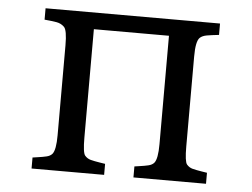

<svg xmlns="http://www.w3.org/2000/svg" viewBox="-46 -647 923 704"><g transform="rotate(5 415.5 -295.0)"><path d="M94.2 -40.5 111.3 -43Q132.3 -45.9 145.5 -49.1Q158.7 -52.2 166 -60.5Q178.7 -75.7 178.7 -129.9V-460.9Q178.7 -516.6 167 -528.1Q155.3 -539.6 138.7 -542.5Q122.1 -545.4 94.2 -547.9V-589.8H736.3V-547.9Q708.5 -544.9 691.9 -542Q675.3 -539.1 666.5 -530.8Q652.3 -517.6 652.3 -460.9V-129.9Q652.3 -74.2 661.1 -64Q669.9 -53.7 682.9 -50.3Q695.8 -46.9 717.3 -43.5L736.3 -40.5V0H469.2V-40.5L486.3 -43Q507.3 -45.9 520.5 -49.1Q533.7 -52.2 541 -60.5Q553.7 -75.7 553.7 -129.9V-528.8H277.3V-129.9Q277.3 -74.2 286.1 -64Q294.9 -53.7 307.9 -50.3Q320.8 -46.9 342.3 -43.5L361.3 -40.5V0H94.2Z"/></g></svg>

Font: Metamorphous
Style: Regular
Weight: 400
Designer: James Grieshaber
Foundry: James Grieshaber
Version: Version 1.001